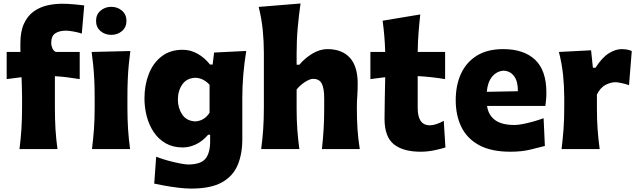

<svg xmlns="http://www.w3.org/2000/svg" viewBox="-20 -871 3728 1122"><path d="M541.3 -748.9Q541.3 -786 567.3 -808.5Q593.4 -831.1 629.9 -831.1Q666.9 -831.1 693 -808.5Q719 -786 719 -748.9Q719 -711.9 693 -689.6Q666.9 -667.3 629.9 -667.3Q593.4 -667.3 567.3 -689.6Q541.3 -711.9 541.3 -748.9ZM93.8 0Q101.6 -60.1 105.2 -116.9Q108.9 -173.8 108.9 -244.6V-300.8Q108.9 -327.1 107.9 -357.2Q106.9 -387.2 106 -419.9L19 -408.7V-567.4H99.6Q99.1 -580.6 99.1 -593.3Q99.1 -606 99.1 -618.2Q99.1 -687.5 119.9 -732.4Q140.6 -777.3 175.5 -803Q210.4 -828.6 253.9 -838.9Q297.4 -849.1 343.3 -849.1Q376 -849.1 414.8 -845.5Q453.6 -841.8 472.2 -839.4L458 -674.8Q438 -681.6 409.7 -686.8Q381.3 -691.9 366.2 -691.9Q326.2 -691.9 302.7 -676Q279.3 -660.2 279.3 -619.1Q279.3 -605 286.1 -589.1Q293 -573.2 306.2 -567.4H445.8V-408.7Q407.7 -415 371.8 -419.4Q335.9 -423.8 300.8 -425.8V-244.6Q300.8 -173.8 304.2 -116.9Q307.6 -60.1 315.9 0ZM517.6 0Q524.9 -60.1 529.1 -116.9Q533.2 -173.8 533.2 -244.6V-300.8Q533.2 -358.9 531 -403.8Q528.8 -448.7 524.9 -488Q521 -527.3 515.6 -567.4L741.7 -572.8Q736.3 -532.2 732.4 -492.2Q728.5 -452.1 726.6 -406Q724.6 -359.9 724.6 -300.8V-244.6Q724.6 -173.8 728.3 -116.9Q731.9 -60.1 740.2 0Z M1097.7 231Q1061.5 231 1020.3 225.8Q979 220.7 942.1 213.9Q905.3 207 881.3 202.1L892.6 44.9Q926.3 58.1 964.6 68.4Q1002.9 78.6 1034.2 84.5Q1065.4 90.3 1078.6 90.3Q1152.3 90.3 1180.2 57.1Q1208 23.9 1208 -45.4V-83.5H1196.3Q1162.6 -44.9 1124.3 -27.1Q1085.9 -9.3 1048.3 -9.3Q991.2 -9.3 949 -33.2Q906.7 -57.1 879.2 -97.9Q851.6 -138.7 837.9 -189.9Q824.2 -241.2 824.2 -295.9Q824.2 -373 849.1 -437.5Q874 -502 923.8 -541Q973.6 -580.1 1047.4 -580.1Q1093.8 -580.1 1134.8 -556.9Q1175.8 -533.7 1207.5 -493.7H1222.7L1231 -564L1418.9 -573.2Q1396 -431.2 1396 -299.3V-56.6Q1396 28.8 1368.9 93.5Q1341.8 158.2 1276.9 194.6Q1211.9 231 1097.7 231ZM1121.1 -161.6Q1174.3 -164.6 1204.6 -212.4V-375.5Q1168.9 -415 1121.6 -416.5Q1070.8 -414.6 1045.2 -377.4Q1019.5 -340.3 1019.5 -288.6Q1019.5 -239.7 1044.7 -201.9Q1069.8 -164.1 1121.1 -161.6Z M1506.3 0Q1514.2 -60.1 1518.1 -116.9Q1522 -173.8 1522 -244.6V-560.5Q1522 -629.4 1515.4 -695.8Q1508.8 -762.2 1491.7 -830.6L1736.3 -850.6Q1726.6 -783.7 1720 -711.4Q1713.4 -639.2 1713.4 -560.5V-492.7H1729.5Q1759.8 -529.8 1804.2 -556.9Q1848.6 -584 1893.1 -584Q1978.5 -584 2024.4 -533.7Q2070.3 -483.4 2070.3 -382.3Q2070.3 -345.2 2067.9 -310.1Q2065.4 -274.9 2065.4 -244.6Q2065.4 -173.8 2069.1 -116.9Q2072.8 -60.1 2082.5 0H1861.3Q1867.7 -60.1 1871.1 -115.7Q1874.5 -171.4 1874.5 -233.9V-297.9Q1874.5 -354.5 1860.4 -382.3Q1846.2 -410.2 1809.6 -410.2Q1790.5 -410.2 1761.2 -391.1Q1731.9 -372.1 1713.4 -347.7V-233.9Q1713.4 -171.4 1717.3 -115.7Q1721.2 -60.1 1729.5 0Z M2438.5 15.6Q2335.4 15.6 2281.2 -28.1Q2227.1 -71.8 2227.1 -177.2Q2227.1 -231 2228.5 -289.6Q2230 -348.1 2231 -419.9L2144.5 -408.7V-567.4H2231Q2229.5 -616.7 2225.8 -660.4Q2222.2 -704.1 2215.8 -750L2436 -786.6Q2429.7 -729.5 2425.8 -678.7Q2421.9 -627.9 2420.9 -567.4H2581.1V-408.7Q2541 -415.5 2500.5 -419.9Q2460 -424.3 2420.9 -426.3V-239.7Q2420.9 -190.4 2438.2 -164.6Q2455.6 -138.7 2493.7 -138.7Q2509.3 -138.7 2531 -146Q2552.7 -153.3 2573.2 -165L2583 -9.3Q2560.1 -1.5 2518.8 7.1Q2477.5 15.6 2438.5 15.6Z M2962.4 15.6Q2850.1 15.6 2779.5 -22.9Q2709 -61.5 2676 -129.4Q2643.1 -197.3 2643.1 -285.2Q2643.1 -372.6 2673.8 -439.9Q2704.6 -507.3 2766.4 -545.7Q2828.1 -584 2921.4 -584Q3040.5 -584 3106.7 -522Q3172.9 -460 3172.9 -330.1Q3172.9 -306.2 3171.1 -288.1Q3169.4 -270 3167 -252H2826.2Q2833.5 -198.7 2872.6 -169.7Q2911.6 -140.6 2986.8 -140.6Q3006.3 -140.6 3035.4 -146.2Q3064.5 -151.9 3096.7 -160.9Q3128.9 -169.9 3156.7 -180.2L3164.1 -18.1Q3128.4 -8.8 3078.6 3.4Q3028.8 15.6 2962.4 15.6ZM3006.3 -337.9Q3007.3 -394.5 2984.6 -425.3Q2961.9 -456.1 2923.3 -458Q2883.3 -455.6 2856.4 -423.6Q2829.6 -391.6 2824.7 -334.5Z M3261.7 0Q3269 -60.1 3273.2 -116.9Q3277.3 -173.8 3277.3 -244.6V-300.8Q3277.3 -366.2 3270.5 -432.4Q3263.7 -498.5 3246.1 -567.4L3434.1 -577.1L3444.8 -475.1H3460Q3497.6 -534.2 3537.1 -559.1Q3576.7 -584 3613.3 -584Q3625 -584 3641.1 -581.8Q3657.2 -579.6 3671.9 -572.8L3655.8 -373.5Q3634.8 -380.4 3612.3 -385.5Q3589.8 -390.6 3575.7 -390.6Q3550.3 -390.6 3520 -375.7Q3489.7 -360.8 3468.3 -319.3V-233.9Q3468.3 -171.4 3472.2 -115.7Q3476.1 -60.1 3484.4 0Z"/></svg>

Font: Pinar DS4 ExtraBold
Style: Regular
Weight: 800
Designer: Amin Abedi
Version: Version 3.000